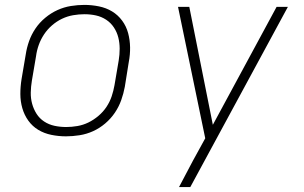

<svg xmlns="http://www.w3.org/2000/svg" viewBox="-20 -548 1240 783"><path d="M249 8Q219 8 189.5 2Q160 -4 136 -18.5Q112 -33 95.5 -56Q79 -79 71 -107Q63 -135 63 -165Q63 -195 68 -226L85 -326Q89 -353 98.5 -380Q108 -407 124.5 -431.5Q141 -456 164.5 -475.5Q188 -495 214.5 -507Q241 -519 269 -523.5Q297 -528 324 -528Q354 -528 383.5 -522Q413 -516 437 -501.5Q461 -487 478 -464Q495 -441 502.5 -413Q510 -385 510.5 -355Q511 -325 505 -294L489 -194Q484 -167 474.5 -140Q465 -113 448.5 -88.5Q432 -64 409 -44.5Q386 -25 359.5 -13Q333 -1 304.5 3.5Q276 8 249 8ZM250 -30Q272 -30 295.5 -34Q319 -38 340.5 -48.5Q362 -59 381.5 -75.5Q401 -92 414.5 -112.5Q428 -133 435.5 -155.5Q443 -178 447 -201L464 -301Q468 -325 468 -349Q468 -373 462.5 -395Q457 -417 444.5 -436Q432 -455 413 -467.5Q394 -480 371.5 -485Q349 -490 324 -490Q302 -490 278.5 -486Q255 -482 233 -471.5Q211 -461 192 -444.5Q173 -428 159.5 -407.5Q146 -387 138 -364.5Q130 -342 127 -319L110 -219Q106 -195 105.5 -171Q105 -147 111 -125Q117 -103 129 -84Q141 -65 160 -52.5Q179 -40 202 -35Q225 -30 250 -30ZM710 215Q724 188 738.5 161Q753 134 767 107L817 16L706 -520H752L848 -39L1108 -520H1154L756 215Z"/></svg>

Font: Iosevka Aile Extralight
Style: Italic
Weight: 200
Italic angle: -9°
Designer: Belleve Invis
Foundry: Belleve Invis
Version: Version 31.1.0; ttfautohint (v1.8.4)